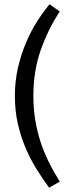

<svg xmlns="http://www.w3.org/2000/svg" viewBox="-20 -730 341 903"><path d="M211 153Q181 112 152 65.5Q123 19 100.5 -34Q78 -87 64 -147.5Q50 -208 50 -279Q50 -349 64.5 -411.5Q79 -474 102 -528.5Q125 -583 154 -628.5Q183 -674 213 -710L261 -676Q206 -592 171.5 -494.5Q137 -397 137 -279Q137 -220 145.5 -167.5Q154 -115 169.5 -66.5Q185 -18 208 29Q231 76 261 124Z"/></svg>

Font: Mukta Vaani
Style: Regular
Weight: 400
Designer: Noopur Datye, Girish Dalvi, Yashodeep Gholap, Pallavi Karambelkar
Foundry: Ek Type
Version: Version 2.538;PS 1.000;hotconv 16.6.51;makeotf.lib2.5.65220;